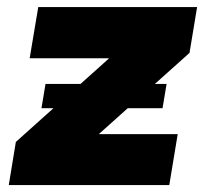

<svg xmlns="http://www.w3.org/2000/svg" viewBox="-20 -536 601 556"><path d="M5.4 0 25.9 -125 294.9 -366.2V-367.2H65.9L90.8 -515.6H550.8L528.8 -382.8L267.1 -148.4V-147.5H494.6L470.2 0ZM100.1 -222.7 111.8 -293H462.4L450.7 -222.7Z"/></svg>

Font: Inter Display Black
Style: Italic
Weight: 900
Italic angle: -9.39999°
Designer: Rasmus Andersson
Foundry: rsms
Version: Version 4.000;git-a52131595